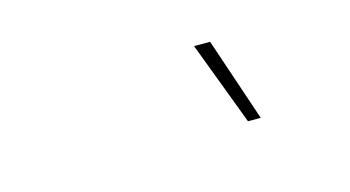

<svg xmlns="http://www.w3.org/2000/svg" viewBox="-35 -826 611 335"><g transform="rotate(-15 270.5 -658.5)"><path d="M354 -734 405 -583H382L325 -734Z"/></g></svg>

Font: Work Sans ExtraLight
Style: Italic
Weight: 200
Italic angle: -13°
Designer: Wei Huang
Foundry: Wei Huang
Version: Version 2.012; ttfautohint (v1.8.3)